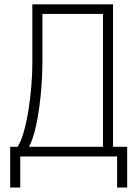

<svg xmlns="http://www.w3.org/2000/svg" viewBox="-20 -713 626 875"><path d="M26.4 141.6V-43.9H60.1Q76.7 -69.8 89.1 -114.7Q101.6 -159.7 110.1 -213.9Q118.7 -268.1 123 -323.2Q127.4 -378.4 127.4 -424.3V-693.4H495.1V-43.9H559.6V141.6H513.7V0H72.3V141.6ZM449.2 -43.9V-649.4H173.3V-427.2Q173.3 -382.3 169.7 -328.9Q166 -275.4 158.7 -221.7Q151.4 -168 139.9 -121.3Q128.4 -74.7 112.3 -43.9Z"/></svg>

Font: Cascadia Mono ExtraLight
Style: Regular
Weight: 200
Monospace: yes
Designer: Aaron Bell
Foundry: Saja Typeworks
Version: Version 2404.023; ttfautohint (v1.8.4)